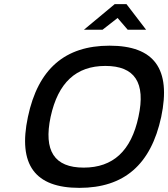

<svg xmlns="http://www.w3.org/2000/svg" viewBox="-20 -900 814 929"><path d="M364 9C149 9 66 -103 115 -334C164 -567 295 -679 510 -679C726 -679 809 -567 760 -334C710 -103 580 9 364 9ZM225 -335C190 -170 243 -89 385 -89C527 -89 615 -170 650 -335C686 -500 632 -581 490 -581C348 -581 261 -500 225 -335ZM386 -756H476L549 -813L598 -756H687L592 -880H535Z"/></svg>

Font: LT Wave Text Medium Italic
Style: Regular
Weight: 500
Designer: Daniel Lyons
Version: Version 2.5 (Glyphs App)